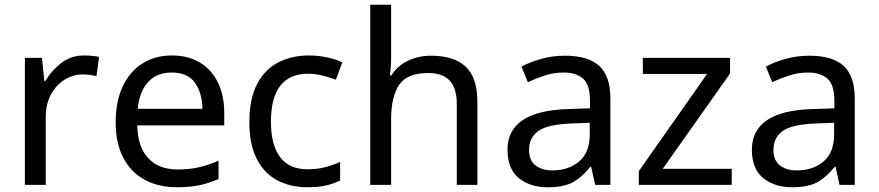

<svg xmlns="http://www.w3.org/2000/svg" viewBox="-20 -780 3707 810"><path d="M335 -546Q350 -546 367.5 -544.5Q385 -543 398 -540L387 -459Q374 -462 358.5 -464Q343 -466 329 -466Q288 -466 252 -443.5Q216 -421 194.5 -380.5Q173 -340 173 -286V0H85V-536H157L167 -438H171Q197 -482 238 -514Q279 -546 335 -546Z M705 -546Q774 -546 823.5 -516Q873 -486 899.5 -431.5Q926 -377 926 -304V-251H559Q561 -160 605.5 -112.5Q650 -65 730 -65Q781 -65 820.5 -74.5Q860 -84 902 -102V-25Q861 -7 821 1.5Q781 10 726 10Q650 10 591.5 -21Q533 -52 500.5 -113.5Q468 -175 468 -264Q468 -352 497.5 -415Q527 -478 580.5 -512Q634 -546 705 -546ZM704 -474Q641 -474 604.5 -433.5Q568 -393 561 -321H834Q833 -389 802 -431.5Q771 -474 704 -474Z M1277 10Q1206 10 1150.5 -19Q1095 -48 1063.5 -109Q1032 -170 1032 -265Q1032 -364 1065 -426Q1098 -488 1154.5 -517Q1211 -546 1283 -546Q1324 -546 1362 -537.5Q1400 -529 1424 -517L1397 -444Q1373 -453 1341 -461Q1309 -469 1281 -469Q1123 -469 1123 -266Q1123 -169 1161.5 -117.5Q1200 -66 1276 -66Q1320 -66 1353.5 -75Q1387 -84 1415 -97V-19Q1388 -5 1355.5 2.5Q1323 10 1277 10Z M1630 -537Q1630 -497 1625 -462H1631Q1657 -503 1701.5 -524Q1746 -545 1798 -545Q1896 -545 1945 -498.5Q1994 -452 1994 -349V0H1907V-343Q1907 -472 1787 -472Q1697 -472 1663.5 -421.5Q1630 -371 1630 -277V0H1542V-760H1630Z M2363 -545Q2461 -545 2508 -502Q2555 -459 2555 -365V0H2491L2474 -76H2470Q2435 -32 2396.5 -11Q2358 10 2290 10Q2217 10 2169 -28.5Q2121 -67 2121 -149Q2121 -229 2184 -272.5Q2247 -316 2378 -320L2469 -323V-355Q2469 -422 2440 -448Q2411 -474 2358 -474Q2316 -474 2278 -461.5Q2240 -449 2207 -433L2180 -499Q2215 -518 2263 -531.5Q2311 -545 2363 -545ZM2389 -259Q2289 -255 2250.5 -227Q2212 -199 2212 -148Q2212 -103 2239.5 -82Q2267 -61 2310 -61Q2378 -61 2423 -98.5Q2468 -136 2468 -214V-262Z M3067 0H2675V-58L2963 -468H2692V-536H3060V-470L2776 -68H3067Z M3394 -545Q3492 -545 3539 -502Q3586 -459 3586 -365V0H3522L3505 -76H3501Q3466 -32 3427.5 -11Q3389 10 3321 10Q3248 10 3200 -28.5Q3152 -67 3152 -149Q3152 -229 3215 -272.5Q3278 -316 3409 -320L3500 -323V-355Q3500 -422 3471 -448Q3442 -474 3389 -474Q3347 -474 3309 -461.5Q3271 -449 3238 -433L3211 -499Q3246 -518 3294 -531.5Q3342 -545 3394 -545ZM3420 -259Q3320 -255 3281.5 -227Q3243 -199 3243 -148Q3243 -103 3270.5 -82Q3298 -61 3341 -61Q3409 -61 3454 -98.5Q3499 -136 3499 -214V-262Z"/></svg>

Font: Noto Sans Yi
Style: Regular
Weight: 400
Designer: Monotype Design Team
Foundry: Monotype Imaging Inc.
Version: Version 2.002; ttfautohint (v1.8.4.7-5d5b)